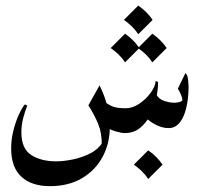

<svg xmlns="http://www.w3.org/2000/svg" viewBox="-20 -464 707 680"><path d="M533.7 -129.4Q542 -113.3 561.5 -106.7Q581.1 -100.1 598.6 -100.1Q605.5 -100.1 615.7 -102.8Q626 -105.5 626 -110.4Q626 -116.2 621.3 -127.9Q616.7 -139.6 609.9 -149.9L636.7 -205.1Q644.5 -198.2 646.2 -180.7Q647.9 -163.1 647.9 -154.8Q647.9 -134.3 644.8 -109.6Q641.6 -85 633.8 -62.3Q626 -39.6 612.1 -24.9Q598.1 -10.3 577.1 -10.3Q556.2 -10.3 533.2 -21.5Q510.3 -32.7 494.1 -49.3ZM346.7 -106.4Q366.7 -90.8 382.3 -85.7Q397.9 -80.6 425.8 -80.6Q449.2 -80.6 472.9 -96.4Q496.6 -112.3 513.2 -134.8Q529.8 -157.2 531.2 -176.8L540 -173.8Q540 -147.9 533.4 -116.9Q526.9 -85.9 512.7 -57.6Q498.5 -29.3 476.1 -11Q453.6 7.3 421.9 7.3Q409.7 7.3 390.1 1.5Q370.6 -4.4 358.4 -12.7ZM332.5 -161.6Q351.1 -124.5 360.1 -87.6Q369.1 -50.8 369.1 -16.6Q369.1 43.5 343.5 91.3Q317.9 139.2 270.3 167.2Q222.7 195.3 156.7 195.3Q91.8 195.3 55.7 161.9Q19.5 128.4 19.5 62Q19.5 30.8 27.1 -0.2Q34.7 -31.2 45.9 -56.2Q57.1 -81.1 67.9 -94.2L76.7 -90.3Q67.9 -68.4 61.8 -44.4Q55.7 -20.5 55.7 4.4Q55.7 62.5 90.6 85Q125.5 107.4 178.7 107.4Q205.6 107.4 238.3 100.6Q271 93.8 299.8 79.1Q328.6 64.5 342.8 40.5L340.3 50.3Q341.3 8.8 327.9 -24.4Q314.5 -57.6 293 -90.8ZM469.7 -444.3Q501 -422.4 520.5 -393.6L469.7 -342.8Q460 -357.9 447 -370.4Q434.1 -382.8 418.9 -393.6ZM422.9 -344.7Q454.1 -322.8 473.6 -293.9L422.9 -243.2Q413.1 -258.3 400.1 -270.8Q387.2 -283.2 372.1 -293.9ZM519.5 -344.7Q550.8 -322.8 570.3 -293.9L519.5 -243.2Q509.8 -258.3 496.8 -270.8Q483.9 -283.2 468.8 -293.9ZM504.9 68.4Q536.1 90.3 555.7 119.1L504.9 169.9Q495.1 154.8 482.2 142.3Q469.2 129.9 454.1 119.1Z"/></svg>

Font: Lateef
Style: Regular
Weight: 400
Designer: SIL International
Foundry: SIL International
Version: Version 4.200